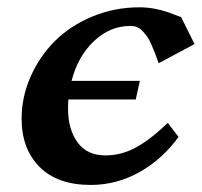

<svg xmlns="http://www.w3.org/2000/svg" viewBox="-20 -511 562 533"><path d="M482.9 -463.4 520 -388.7 420.4 -335.4Q414.1 -353.5 410.9 -361.6Q407.7 -369.6 401.4 -384.8Q395 -399.9 389.9 -407.2Q384.8 -414.6 377.2 -423.3Q369.6 -432.1 360.8 -435.5Q352.1 -439 341.8 -439Q285.6 -439 241 -397Q196.3 -355 178.7 -286.6H368.2L356.9 -234.9H169.9Q168.9 -226.1 168.9 -209Q168.9 -152.3 195.1 -116Q221.2 -79.6 272.9 -79.6Q316.4 -79.6 356.7 -101.3Q397 -123 445.8 -169.9L475.6 -130.9Q430.7 -68.8 367.2 -33.2Q303.7 2.4 231.9 2.4Q139.6 2.4 89.8 -47.6Q40 -97.7 40 -181.6Q40 -241.7 64.9 -298.1Q89.8 -354.5 132.3 -397Q174.8 -439.5 236.3 -465.1Q297.9 -490.7 367.2 -490.7Q389.2 -490.7 410.2 -486.6Q431.2 -482.4 444.3 -477.8Q457.5 -473.1 482.9 -463.4Z"/></svg>

Font: Flanker
Style: Bold Italic
Weight: 700
Italic angle: -12°
Designer: Flanker
Version: Version 2.000